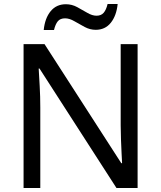

<svg xmlns="http://www.w3.org/2000/svg" viewBox="-20 -933 800 953"><path d="M663 0H558L176 -593H172Q174 -558 177 -506Q180 -454 180 -399V0H97V-714H201L582 -123H586Q585 -139 583.5 -171Q582 -203 580.5 -241Q579 -279 579 -311V-714H663ZM197 -784Q203 -843 231.5 -877.5Q260 -912 307 -912Q337 -912 363.5 -897.5Q390 -883 414 -869Q438 -855 459 -855Q482 -855 494.5 -869.5Q507 -884 514 -913H564Q558 -855 530 -820Q502 -785 455 -785Q427 -785 400.5 -799Q374 -813 349.5 -827.5Q325 -842 303 -842Q279 -842 267 -827.5Q255 -813 248 -784Z"/></svg>

Font: Go Noto Kurrent-Regular
Style: Regular
Weight: 400
Designer: Monotype Design Team
Foundry: Monotype Imaging Inc.
Version: Version 2.012; ttfautohint (v1.8.4.7-5d5b)